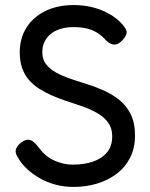

<svg xmlns="http://www.w3.org/2000/svg" viewBox="-20 -718 594 758"><path d="M271 20Q233 20 199.5 11Q166 2 138.5 -13.5Q111 -29 90 -48Q69 -67 57 -86Q46 -102 43 -112.5Q40 -123 44.5 -133Q49 -143 63 -155Q79 -167 91 -166.5Q103 -166 113.5 -157Q124 -148 135 -133Q160 -99 196 -83.5Q232 -68 267 -68Q312 -68 347 -80Q382 -92 402.5 -116.5Q423 -141 423 -180Q423 -212 407 -234Q391 -256 364 -271.5Q337 -287 304 -298.5Q271 -310 237 -321Q210 -330 184 -341.5Q158 -353 135 -367.5Q112 -382 94.5 -402Q77 -422 67.5 -449Q58 -476 58 -512Q58 -567 84.5 -609Q111 -651 159 -674.5Q207 -698 270 -698Q307 -698 338 -691Q369 -684 393 -672.5Q417 -661 434 -648.5Q451 -636 460 -625Q478 -606 480 -593Q482 -580 465 -561Q449 -543 434 -542Q419 -541 401 -556Q382 -578 361.5 -590Q341 -602 318.5 -606.5Q296 -611 269 -611Q243 -611 220.5 -604.5Q198 -598 181.5 -585Q165 -572 156 -553.5Q147 -535 147 -511Q147 -484 161.5 -465Q176 -446 200 -432.5Q224 -419 254 -408.5Q284 -398 317 -388Q353 -377 388 -361.5Q423 -346 451 -323.5Q479 -301 496 -267Q513 -233 513 -183Q513 -133 493.5 -95Q474 -57 440 -31.5Q406 -6 362.5 7Q319 20 271 20Z"/></svg>

Font: Fredoka Light
Style: Regular
Weight: 400
Version: Version 2.001